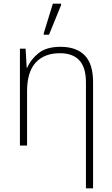

<svg xmlns="http://www.w3.org/2000/svg" viewBox="-20 -796 612 1050"><path d="M450 234V-345Q450 -427 414 -466Q378 -505 308 -505Q222 -505 175 -453.5Q128 -402 128 -297V0H89V-530H120L126 -426H129Q148 -471 191 -505.5Q234 -540 311 -540Q398 -540 443.5 -493Q489 -446 489 -347V234ZM219 -606V-613L269 -776H314V-768L248 -606Z"/></svg>

Font: Noto Sans ExtraLight
Style: Regular
Weight: 200
Designer: Monotype Design Team
Foundry: Monotype Imaging Inc.
Version: Version 2.007